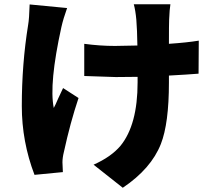

<svg xmlns="http://www.w3.org/2000/svg" viewBox="-20 -809 1040 907"><path d="M297 -771Q279 -721 270 -681Q211 -413 234 -299Q241 -311 255 -344L278 -393L351 -346Q312 -230 282 -92Q275 -64 275 -42Q275 -28 277 4L143 17Q83 -140 83 -308Q83 -507 113 -692Q118 -720 120 -788ZM918 -461Q870 -457 778 -452V-419Q778 -226 740 -129Q694 -12 560 78L422 -31Q505 -68 549 -120Q630 -219 630 -420V-446Q595 -445 527 -445Q511 -445 378 -450V-602Q452 -592 523 -592Q555 -592 629 -594Q628 -667 624 -716Q620 -760 612 -789H785Q781 -766 779 -716Q778 -695 778 -602Q865 -608 919 -617Z"/></svg>

Font: Source Han Sans CN Heavy
Style: Bold
Weight: 900
Designer: Ryoko NISHIZUKA (kana & ideographs); Paul D. Hunt (Latin, Greek & Cyrillic); Wenlong ZHANG (bopomofo); Sandoll Communica
Foundry: Adobe Systems Incorporated
Version: Version 1.000;PS 1;hotconv 1.0.78;makeotf.lib2.5.61930